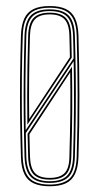

<svg xmlns="http://www.w3.org/2000/svg" viewBox="-20 -626 337 651"><path d="M148.5 5.5Q116.5 5.5 95.2 -3.9Q74 -13.2 63.1 -34.9Q52.2 -56.5 51 -93Q49 -161.5 48.2 -227.8Q47.5 -294 48.1 -362.6Q48.8 -431.2 51 -505.8Q52.2 -541.5 62.5 -563.4Q72.8 -585.2 93.9 -595.4Q115 -605.5 148.5 -605.5Q181.8 -605.5 202.9 -595.6Q224 -585.8 234.4 -564Q244.8 -542.2 246 -506Q249 -402.8 249.2 -302.5Q249.5 -202.2 246 -93.5Q244.8 -57.5 234.2 -35.8Q223.8 -14 202.6 -4.2Q181.5 5.5 148.5 5.5ZM148.5 -0.2Q194.5 -0.2 216.4 -21.1Q238.2 -42 240 -93.5Q243.5 -205.2 243.2 -305.2Q243 -405.2 240 -505Q239 -540 229 -560.8Q219 -581.5 199.1 -590.6Q179.2 -599.8 148.5 -599.8Q118.2 -599.8 98.4 -590.8Q78.5 -581.8 68.4 -561.2Q58.2 -540.8 57.2 -505.8Q55 -439 54.2 -372.5Q53.5 -306 54.1 -237.1Q54.8 -168.2 57 -94.2Q58.2 -59.5 68.2 -38.9Q78.2 -18.2 98.2 -9.2Q118.2 -0.2 148.5 -0.2ZM148.5 -5.8Q105.2 -5.8 85 -25.9Q64.8 -46 63.2 -94Q61.2 -164.2 60.5 -232.5Q59.8 -300.8 60.5 -368.5Q61.2 -436.2 63.2 -504.8Q64.8 -553.2 84.6 -573.8Q104.5 -594.2 148.5 -594.2Q192.2 -594.2 212.4 -573.9Q232.5 -553.5 233.8 -505Q236 -438.5 236.8 -372.1Q237.5 -305.8 236.8 -236.8Q236 -167.8 233.8 -93.5Q232.2 -45 211.6 -25.4Q191 -5.8 148.5 -5.8ZM148.5 -11.5Q189 -11.5 207.6 -30.4Q226.2 -49.2 227.8 -94.5Q230.5 -181.8 230.9 -261.8Q231.2 -341.8 229.8 -418.5L67.5 -174.8Q67.8 -162.5 68 -148.5Q68.2 -134.5 68.6 -120.6Q69 -106.8 69.2 -94.5Q70.8 -50 89 -30.8Q107.2 -11.5 148.5 -11.5ZM148.5 -17Q111 -17 93.9 -34.9Q76.8 -52.8 75.5 -94.5Q75.2 -105.2 74.8 -123.4Q74.2 -141.5 73.9 -156.5Q73.5 -171.5 73.5 -172.2L224 -399.8Q225.2 -328 224.9 -254Q224.5 -180 221.8 -94.8Q220.5 -50.8 203 -33.9Q185.5 -17 148.5 -17ZM148.5 -22.8Q182 -22.8 198.1 -38.2Q214.2 -53.8 215.2 -91Q217.5 -169 218.4 -239.5Q219.2 -310 218 -380.8L79.8 -170.8Q80 -159 80.4 -144.1Q80.8 -129.2 81.1 -115.5Q81.5 -101.8 81.8 -93.2Q83.2 -55.8 98.6 -39.2Q114 -22.8 148.5 -22.8ZM67 -184.5 229.5 -428.2Q229.2 -445.8 228.8 -467.5Q228.2 -489.2 227.8 -504.8Q226.2 -549.5 208.1 -569Q190 -588.5 148.5 -588.5Q107.5 -588.5 89.1 -569.1Q70.8 -549.8 69.2 -504.8Q66.8 -421.8 66.2 -343.5Q65.8 -265.2 67 -184.5ZM72.8 -203.5Q72.2 -251.2 72.2 -300.9Q72.2 -350.5 73.1 -401.5Q74 -452.5 75.5 -504.5Q76.8 -548.2 94.4 -565.6Q112 -583 148.5 -583Q185.8 -583 203 -565.4Q220.2 -547.8 221.5 -505.5Q222 -496 222.2 -481.2Q222.5 -466.5 222.8 -452.5Q223 -438.5 223.2 -430.5ZM79 -222.8 217 -431.8Q216.8 -447.5 216.2 -469.2Q215.8 -491 215.2 -506.8Q214 -544.8 198.4 -561Q182.8 -577.2 148.5 -577.2Q114 -577.2 98.4 -560.5Q82.8 -543.8 81.5 -504.2Q79.5 -436 78.8 -364.9Q78 -293.8 79 -222.8Z"/></svg>

Font: Big Shoulders Inline Display ExtraLight
Style: Regular
Weight: 250
Version: Version 2.002